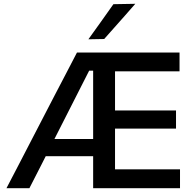

<svg xmlns="http://www.w3.org/2000/svg" viewBox="-20 -989 1020 1009"><path d="M14 0Q44 -57.5 77 -120.8Q110 -184 139.5 -241.5L267 -487.5Q300.5 -552 328.5 -605.2Q356.5 -658.5 384.5 -713H923.5V-614Q891 -614 855.8 -614Q820.5 -614 779.5 -614Q738.5 -614 688.5 -614H546L584.5 -695Q584.5 -636 584.5 -580.2Q584.5 -524.5 584.5 -457V-252.5Q584.5 -186.5 584.5 -131.8Q584.5 -77 584.5 -18L549 -99H697.5Q739.5 -99 778.8 -99Q818 -99 854.5 -99Q891 -99 926 -99V0H469.5Q469.5 -59 469.5 -113.5Q469.5 -168 469.5 -234.5V-475Q469.5 -542 469.5 -596.8Q469.5 -651.5 469.5 -703.5L527 -617.5H448.5L261 -248.5Q231 -188.5 198.2 -124.5Q165.5 -60.5 134.5 0ZM193.5 -168 204.5 -258.5H511L520.5 -168ZM558.5 -313V-408.5H694Q762 -408.5 810.8 -408.5Q859.5 -408.5 905 -408.5V-313Q881 -313 857.2 -313Q833.5 -313 808.2 -313Q783 -313 754.8 -313Q726.5 -313 693.5 -313ZM444.5 -782.5Q478 -829 510.8 -875Q543.5 -921 576 -967L691 -969Q663 -937 635.8 -906Q608.5 -875 581.2 -844.5Q554 -814 527.5 -784Z"/></svg>

Font: Commissioner Thin Medium
Style: Regular
Weight: 500
Version: Version 1.000